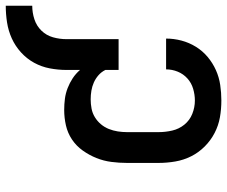

<svg xmlns="http://www.w3.org/2000/svg" viewBox="-81 -700 789 667"><g transform="rotate(-90 313.5 -366.5)"><path d="M298 8Q268 8 239.5 3Q211 -2 185 -15.5Q159 -29 138 -50Q117 -71 104 -97Q91 -123 86 -152Q81 -181 81 -210V-320Q81 -347 84.5 -374Q88 -401 98 -426Q108 -451 124 -473.5Q140 -496 162.5 -511Q185 -526 211.5 -532Q238 -538 265 -538Q285 -538 304 -535.5Q323 -533 341 -526Q359 -519 375 -508.5Q391 -498 404 -483V-530Q404 -559 409.5 -588Q415 -617 429 -642.5Q443 -668 465 -688Q487 -708 513.5 -720Q540 -732 569 -736.5Q598 -741 627 -741V-649Q603 -649 580 -641.5Q557 -634 540.5 -617Q524 -600 517.5 -577Q511 -554 511 -530V-349H404V-395Q397 -409 385.5 -419Q374 -429 360.5 -435Q347 -441 332 -443.5Q317 -446 302 -446Q286 -446 270 -443Q254 -440 240 -431.5Q226 -423 215.5 -410.5Q205 -398 199 -383Q193 -368 190.5 -352Q188 -336 188 -320V-210Q188 -186 193.5 -162.5Q199 -139 214 -120.5Q229 -102 251.5 -93Q274 -84 298 -84Q318 -84 338.5 -90Q359 -96 374.5 -110Q390 -124 398 -143.5Q406 -163 406 -184Q406 -184 406 -184Q406 -184 406 -184H513Q513 -184 513 -184Q513 -184 513 -184Q513 -157 506 -130.5Q499 -104 484.5 -80.5Q470 -57 449 -39.5Q428 -22 403.5 -11Q379 0 352 4Q325 8 298 8Z"/></g></svg>

Font: Iosevka Slab Semibold Extended
Style: Regular
Weight: 600
Width: 7
Monospace: yes
Designer: Belleve Invis
Foundry: Belleve Invis
Version: Version 11.1.0; ttfautohint (v1.8.3)